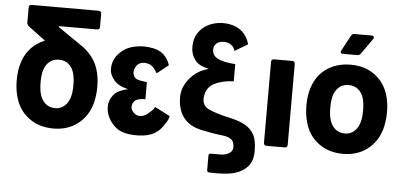

<svg xmlns="http://www.w3.org/2000/svg" viewBox="-56 -829 2392 1137"><g transform="rotate(5 1139.5 -261.0)"><path d="M368 -188Q376 -215 376 -258Q376 -300 368 -329Q358 -363 335 -382Q312 -401 278 -401Q245 -401 222 -382Q199 -363 189 -329Q181 -300 181 -258Q181 -217 189 -188Q199 -153 222.5 -133Q246 -113 280 -113Q312 -113 335 -133Q358 -153 368 -188ZM412 -489Q480 -438 503 -365Q518 -319 518 -260Q518 -208 505 -159Q482 -81 422.5 -36.5Q363 8 280 8Q195 8 135 -36Q75 -80 53 -156Q39 -203 39 -258Q39 -319 54 -364Q77 -438 137 -480Q159 -496 185 -506L81 -584Q72 -593 72 -605V-693Q72 -710 89 -710H486Q503 -710 503 -693V-616Q503 -599 486 -599H265Q261 -599 260 -596.5Q259 -594 262 -592Z M700 -263Q641 -276 615 -308.5Q589 -341 589 -372Q589 -418 613 -450.5Q637 -483 672 -501.5Q707 -520 767 -523Q835 -523 873.5 -499.5Q912 -476 929 -425L861 -371Q854 -386 836 -405.5Q818 -425 786 -426.5Q754 -428 736.5 -403Q719 -378 726 -352.5Q733 -327 760.5 -321.5Q788 -316 806 -314Q807 -313 808 -313V-213Q807 -213 806 -212Q783 -213 761 -206Q739 -199 732 -173.5Q725 -148 745.5 -127.5Q766 -107 792.5 -111Q819 -115 848 -145Q863 -157 869 -172L960 -125Q955 -101 940 -81Q917 -40 881 -18.5Q845 3 786.5 5Q728 7 687.5 -7.5Q647 -22 618.5 -62.5Q590 -103 590 -148Q590 -190 618 -223Q641 -249 700 -263Z M1224 187Q1209 186 1209 174V88Q1209 82 1212.5 78.5Q1216 75 1223 75H1284Q1321 73 1339.5 55Q1358 37 1349 2.5Q1340 -32 1281 -38.5Q1222 -45 1153 -60Q1084 -75 1048 -121Q1012 -167 1011.5 -241Q1011 -315 1074 -375Q1111 -410 1166 -424Q1105 -438 1085 -466Q1058 -501 1058 -545Q1058 -594 1080 -628Q1102 -662 1139 -681Q1176 -700 1222 -701.5Q1268 -703 1306.5 -686Q1345 -669 1366 -634Q1380 -613 1385 -589L1308 -543Q1304 -565 1283 -579.5Q1262 -594 1233 -591Q1204 -588 1190.5 -569Q1177 -550 1184.5 -523Q1192 -496 1227.5 -482.5Q1263 -469 1320 -466V-364Q1253 -361 1206.5 -338Q1160 -315 1152 -259Q1144 -203 1195 -182Q1246 -161 1309.5 -147.5Q1373 -134 1408 -113.5Q1443 -93 1461 -60.5Q1479 -28 1479.5 33.5Q1480 95 1451.5 128Q1423 161 1373 176Q1323 191 1224 187Z M1530 -17V-497Q1530 -514 1547 -514H1654Q1671 -514 1671 -497V-17Q1671 0 1654 0H1547Q1530 0 1530 -17Z M1775 -156Q1761 -203 1761 -258Q1761 -319 1776 -364Q1799 -438 1858.5 -480Q1918 -522 2003 -522Q2085 -522 2143.5 -480Q2202 -438 2225 -365Q2240 -319 2240 -260Q2240 -208 2227 -159Q2204 -81 2144.5 -36.5Q2085 8 2002 8Q1917 8 1857 -36Q1797 -80 1775 -156ZM2090 -188Q2098 -215 2098 -258Q2098 -300 2090 -329Q2080 -363 2057 -382Q2034 -401 2000 -401Q1967 -401 1944 -382Q1921 -363 1911 -329Q1903 -300 1903 -258Q1903 -217 1911 -188Q1921 -153 1944.5 -133Q1968 -113 2002 -113Q2034 -113 2057 -133Q2080 -153 2090 -188ZM1936 -593Q1936 -598 1939 -602L1988 -693Q1994 -705 2008 -705H2109Q2116 -705 2120 -702Q2124 -699 2124 -694Q2124 -689 2120 -684L2056 -593Q2048 -582 2035 -582H1951Q1936 -582 1936 -593Z"/></g></svg>

Font: Barlow
Style: Bold
Weight: 700
Designer: Jeremy Tribby
Foundry: Jeremy Tribby
Version: Version 1.101 August 23, 2024